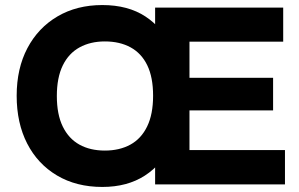

<svg xmlns="http://www.w3.org/2000/svg" viewBox="-20 -730 1184 760"><path d="M385 10Q282 10 205.5 -35.5Q129 -81 87.5 -162Q46 -243 46 -351Q46 -459 88.5 -539.5Q131 -620 207.5 -665Q284 -710 385 -710Q487 -710 556 -664.5Q625 -619 660.5 -538.5Q696 -458 696 -350Q696 -242 659.5 -161Q623 -80 553.5 -35Q484 10 385 10ZM395 -134Q453 -134 496 -157.5Q539 -181 562.5 -229.5Q586 -278 586 -351Q586 -424 563 -471.5Q540 -519 497 -542.5Q454 -566 395 -566Q338 -566 295 -542.5Q252 -519 228.5 -471Q205 -423 205 -350Q205 -277 228.5 -229Q252 -181 294.5 -157.5Q337 -134 395 -134ZM594 0V-700H1101V-565H730V-422H1061V-293H730V-136H1108V0Z"/></svg>

Font: REM Medium SemiBold
Style: Regular
Weight: 600
Version: Version 1.005;gftools[0.9.28]